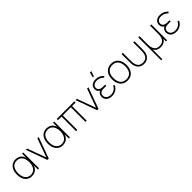

<svg xmlns="http://www.w3.org/2000/svg" viewBox="416 -2575 4626 4626"><g transform="rotate(-45 2728.5 -262.5)"><path d="M275 15Q200.5 15 147.5 -22Q94.5 -59 67.2 -123.8Q40 -188.5 40 -270Q40 -351.5 67.2 -416Q94.5 -480.5 147.8 -517.8Q201 -555 276 -555Q336 -555 383 -531Q430 -507 459.2 -461.8Q488.5 -416.5 497 -355L487 -328V-540H526V0H487V-214L497 -187Q488.5 -124.5 458.8 -79Q429 -33.5 381.8 -9.2Q334.5 15 275 15ZM275 -27Q336.5 -27 379.8 -58.5Q423 -90 445 -145.2Q467 -200.5 467 -271Q467 -342.5 445 -397Q423 -451.5 379.8 -482.2Q336.5 -513 275 -513Q212.5 -513 169.8 -482Q127 -451 106 -396.2Q85 -341.5 85 -271Q85 -200.5 106.8 -145.2Q128.5 -90 171.2 -58.5Q214 -27 275 -27Z M812 0 616 -540H660L835 -61L1009 -540H1054L858 0Z M1329 15Q1254.5 15 1201.5 -22Q1148.5 -59 1121.2 -123.8Q1094 -188.5 1094 -270Q1094 -351.5 1121.2 -416Q1148.5 -480.5 1201.8 -517.8Q1255 -555 1330 -555Q1390 -555 1437 -531Q1484 -507 1513.2 -461.8Q1542.5 -416.5 1551 -355L1541 -328V-540H1580V0H1541V-214L1551 -187Q1542.5 -124.5 1512.8 -79Q1483 -33.5 1435.8 -9.2Q1388.5 15 1329 15ZM1329 -27Q1390.5 -27 1433.8 -58.5Q1477 -90 1499 -145.2Q1521 -200.5 1521 -271Q1521 -342.5 1499 -397Q1477 -451.5 1433.8 -482.2Q1390.5 -513 1329 -513Q1266.5 -513 1223.8 -482Q1181 -451 1160 -396.2Q1139 -341.5 1139 -271Q1139 -200.5 1160.8 -145.2Q1182.5 -90 1225.2 -58.5Q1268 -27 1329 -27Z M1790 0V-498H1670V-540H2270V-498H2150V0H2108V-498H1832V0Z M2506 0 2310 -540H2354L2529 -61L2703 -540H2748L2552 0Z M3025 -765 2992 -630H3025L3073 -765ZM2999 15Q2944 15 2900.5 -5.2Q2857 -25.5 2832.5 -62Q2808 -98.5 2808 -146Q2808 -179 2820.2 -210.5Q2832.5 -242 2858 -263.5Q2883.5 -285 2922 -288L2916 -268Q2870.5 -285 2845.2 -319Q2820 -353 2820 -403Q2820 -448.5 2842.8 -483Q2865.5 -517.5 2905.8 -536.2Q2946 -555 2998 -555Q3066.5 -555 3119.5 -531.5Q3172.5 -508 3210 -461L3177 -433Q3148 -470 3102 -491.5Q3056 -513 3003 -513Q2963.5 -513 2931.8 -500.5Q2900 -488 2881.5 -463Q2863 -438 2863 -402Q2863 -370 2879.5 -347Q2896 -324 2926.5 -312Q2957 -300 2999 -300H3078V-259H2998Q2990 -259 2982.2 -258.8Q2974.5 -258.5 2967 -258Q2924.5 -254.5 2899 -241.2Q2873.5 -228 2862.2 -205.5Q2851 -183 2851 -150Q2851 -112 2870.2 -84.2Q2889.5 -56.5 2924.2 -41.8Q2959 -27 3005 -27Q3071 -27 3120.5 -58Q3170 -89 3200 -149L3235 -129Q3200.5 -59.5 3141.2 -22.2Q3082 15 2999 15Z M3532 15Q3453.5 15 3398 -21Q3342.5 -57 3313.8 -121.8Q3285 -186.5 3285 -271Q3285 -356 3314.2 -420.2Q3343.5 -484.5 3399.2 -519.8Q3455 -555 3532 -555Q3611 -555 3666.5 -519.2Q3722 -483.5 3750.5 -419.5Q3779 -355.5 3779 -271Q3779 -185 3750.2 -120.5Q3721.5 -56 3665.8 -20.5Q3610 15 3532 15ZM3532 -27Q3598.5 -27 3643.8 -57.2Q3689 -87.5 3711.5 -142.5Q3734 -197.5 3734 -271Q3734 -384 3682.5 -448.5Q3631 -513 3532 -513Q3465 -513 3419.8 -482.5Q3374.5 -452 3352.2 -397.8Q3330 -343.5 3330 -271Q3330 -197 3353 -142Q3376 -87 3421.2 -57Q3466.5 -27 3532 -27Z M3879 -246V-540H3921V-254Q3921 -178 3941.8 -128Q3962.5 -78 4002 -53.5Q4041.5 -29 4098 -29Q4154.5 -29 4194 -53.5Q4233.5 -78 4254.2 -128Q4275 -178 4275 -254V-540H4317V-246Q4317 -166.5 4290.8 -108.2Q4264.5 -50 4215.2 -19Q4166 12 4098 12Q4030 12 3980.8 -19Q3931.5 -50 3905.2 -108.2Q3879 -166.5 3879 -246Z M4447 240V-540H4489V-254Q4489 -178 4509.8 -128Q4530.5 -78 4570 -53.5Q4609.5 -29 4666 -29Q4729 -29 4769.8 -57.8Q4810.5 -86.5 4829.2 -135.2Q4848 -184 4848 -245V-540H4890V0H4851V-87Q4822 -37 4773.8 -12.5Q4725.5 12 4666 12Q4605.5 12 4559.8 -12.5Q4514 -37 4486 -84V240Z M5191 15Q5274 15 5333.2 -22.2Q5392.5 -59.5 5427 -129L5392 -149Q5362 -89 5312.5 -58Q5263 -27 5197 -27Q5151 -27 5116.2 -41.8Q5081.5 -56.5 5062.2 -84.2Q5043 -112 5043 -150Q5043 -183 5054.2 -205.5Q5065.5 -228 5091 -241.2Q5116.5 -254.5 5159 -258Q5166.5 -258.5 5174.2 -258.8Q5182 -259 5190 -259H5270V-300H5191Q5149 -300 5118.5 -312Q5088 -324 5071.5 -347Q5055 -370 5055 -402Q5055 -438 5073.5 -463Q5092 -488 5123.8 -500.5Q5155.5 -513 5195 -513Q5248 -513 5294 -491.5Q5340 -470 5369 -433L5402 -461Q5364.5 -508 5311.5 -531.5Q5258.5 -555 5190 -555Q5138 -555 5097.8 -536.2Q5057.5 -517.5 5034.8 -483Q5012 -448.5 5012 -403Q5012 -353 5037.2 -319Q5062.5 -285 5108 -268L5114 -288Q5075.5 -285 5050 -263.5Q5024.5 -242 5012.2 -210.5Q5000 -179 5000 -146Q5000 -98.5 5024.5 -62Q5049 -25.5 5092.5 -5.2Q5136 15 5191 15Z"/></g></svg>

Font: Hauora
Style: Regular
Weight: 400
Designer: Wayne Shih
Foundry: WCYS
Version: Version 1.001